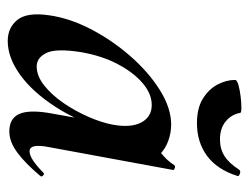

<svg xmlns="http://www.w3.org/2000/svg" viewBox="-92 -524 629 484"><g transform="rotate(90 222.0 -281.5)"><path d="M83 13Q49 13 29.5 -11.5Q10 -36 18 -91Q25 -142 52.5 -195.5Q80 -249 120.5 -295.5Q161 -342 206.5 -370.5Q252 -399 294 -399Q314 -399 335 -391.5Q356 -384 371.5 -367.5Q387 -351 389 -324L329 -357Q346 -359 364.5 -373Q383 -387 396 -407Q398 -410 403.5 -408Q409 -406 408 -404L350 -89Q341 -42 361 -42Q371 -42 385 -51.5Q399 -61 415 -77Q418 -80 422 -76Q426 -72 423 -69Q392 -32 364.5 -11.5Q337 9 311 9Q279 9 267.5 -14.5Q256 -38 264 -89L289 -229L310 -246Q286 -164 248 -106Q210 -48 167 -17.5Q124 13 83 13ZM147 -60Q171 -60 195 -79Q219 -98 239.5 -128Q260 -158 274.5 -191.5Q289 -225 294 -253Q302 -298 288 -324Q274 -350 244 -350Q216 -350 189 -327Q162 -304 141 -264Q120 -224 111 -172Q101 -109 113 -84.5Q125 -60 147 -60ZM290 -464Q252 -464 228 -479Q204 -494 192.5 -516Q181 -538 181 -560Q181 -565 193.5 -568.5Q206 -572 222 -574Q238 -576 251 -576Q264 -576 264 -573Q268 -551 285.5 -536.5Q303 -522 331 -522Q355 -522 373 -533.5Q391 -545 407 -570Q411 -575 418 -572Q425 -569 423 -566Q407 -515 372.5 -489.5Q338 -464 290 -464Z"/></g></svg>

Font: Cormorant Infant Light
Style: Italic
Weight: 300
Italic angle: -10°
Designer: Christian Thalmann (Catharsis Fonts)
Foundry: Catharsis Fonts
Version: Version 4.001